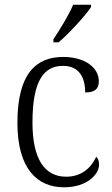

<svg xmlns="http://www.w3.org/2000/svg" viewBox="-20 -786 476 816"><path d="M207 -619V-606H229C275 -645 344 -721 367 -756V-766H291C272 -721 236 -663 207 -619ZM252 10C351 10 401 -46 401 -86C401 -102 397 -112 389 -120C368 -74 328 -35 261 -35C169 -35 118 -111 118 -265C118 -450 170 -506 248 -506C317 -506 342 -456 342 -393C380 -393 400 -406 400 -440C400 -503 335 -544 249 -544C137 -544 54 -478 54 -264C54 -69 138 10 252 10Z"/></svg>

Font: Noto Serif Georgian SemiCondensed Light
Style: Regular
Weight: 300
Width: 4
Designer: Monotype Design Team, Akaki Razmadze
Foundry: Google LLC
Version: Version 2.003